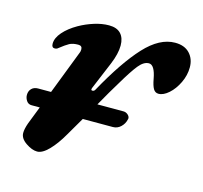

<svg xmlns="http://www.w3.org/2000/svg" viewBox="-74 -515 646 612"><g transform="rotate(15 249.0 -209.5)"><path d="M498 -370Q498 -344 486 -319Q474 -294 456.5 -278.5Q439 -263 423 -263Q412 -263 406 -273Q400 -283 396 -305Q388 -349 369 -349Q352 -349 335.5 -328.5Q319 -308 293 -264Q272 -230 244 -180H330Q338 -180 344.5 -174.5Q351 -169 351 -162L350 -158Q347 -144 336 -133.5Q325 -123 310 -123H211L176 -63Q156 -28 135 -6.5Q114 15 97 15Q80 15 59.5 1Q39 -13 39 -31Q39 -44 46 -64L69 -123H42Q31 -123 25 -132Q19 -141 19 -151Q19 -164 27 -172Q35 -180 48 -180H91L147 -325Q149 -329 149 -336Q149 -348 136 -348Q118 -348 107 -342Q96 -336 77 -321Q73 -317 66 -317Q56 -317 56 -330Q56 -349 73 -368.5Q90 -388 118 -404Q141 -417 166.5 -425Q192 -433 215 -433Q241 -433 254 -419Q267 -405 267 -380Q267 -353 252 -317L214 -226L213 -222Q213 -218 217 -218Q223 -218 226 -224Q283 -327 332.5 -380.5Q382 -434 433 -434Q464 -434 481 -416Q498 -398 498 -370Z"/></g></svg>

Font: EB Garamond
Style: Bold Italic
Weight: 700
Italic angle: -17.2°
Designer: Georg Duffner and Octavio Pardo
Foundry: Georg Duffner
Version: Version 1.000